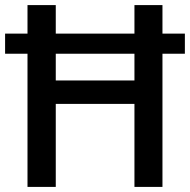

<svg xmlns="http://www.w3.org/2000/svg" viewBox="-20 -734 747 754"><path d="M88 0H199V-326H508V0H618V-523H706V-602H618V-714H508V-602H199V-714H88V-602H0V-523H88ZM199 -418V-523H508V-418Z"/></svg>

Font: Noto Sans Thai Medium
Style: Regular
Weight: 500
Designer: Monotype Design Team
Foundry: Monotype Imaging Inc.
Version: Version 1.901